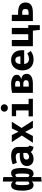

<svg xmlns="http://www.w3.org/2000/svg" viewBox="1913 -2783 1097 4963"><g transform="rotate(-90 2461.5 -301.5)"><path d="M249.7 -777.9 365.6 -765.1V-512.3Q386.7 -539.5 411 -551Q435.4 -562.6 465.1 -562.6Q522.6 -562.6 551.5 -527.4Q580.5 -492.3 590.5 -427.2Q600.5 -362.1 600.5 -271.8Q600.5 -139 566.9 -60.8Q533.3 17.4 453.8 17.4Q425.6 17.4 404.1 5.4Q382.6 -6.7 365.6 -30.3V214.4L249.7 227.2V-29.2Q214.9 17.4 160.5 17.4Q82.1 17.4 48.5 -60.8Q14.9 -139 14.9 -271.8Q14.9 -362.1 27.4 -427.2Q40 -492.3 71.3 -527.4Q102.6 -562.6 158.5 -562.6Q213.8 -562.6 249.7 -513.3ZM205.6 -452.3Q177.4 -452.3 167.7 -411.8Q157.9 -371.3 157.9 -271.8Q157.9 -174.4 167.7 -133.3Q177.4 -92.3 205.6 -92.3Q219 -92.3 228.5 -100.5Q237.9 -108.7 249.7 -123.6V-422.1Q239.5 -437.4 230 -444.9Q220.5 -452.3 205.6 -452.3ZM416.9 -452.3Q401 -452.3 389.7 -444.9Q378.5 -437.4 365.6 -422.1V-123.6Q377.4 -107.7 387.4 -100Q397.4 -92.3 411.3 -92.3Q436.9 -92.3 447.2 -131Q457.4 -169.7 457.4 -271.8Q457.4 -371.3 449.5 -411.8Q441.5 -452.3 416.9 -452.3Z M1145.6 -156.9Q1145.6 -126.2 1154.1 -112.3Q1162.6 -98.5 1181.5 -91.3L1148.2 15.4Q1100 10.8 1066.9 -5.9Q1033.8 -22.6 1014.9 -56.4Q983.6 -19 934.9 -0.8Q886.2 17.4 835.4 17.4Q751.3 17.4 701.3 -30.5Q651.3 -78.5 651.3 -153.8Q651.3 -242.6 720.8 -290.8Q790.3 -339 916.4 -339H989.7V-359.5Q989.7 -443.1 882.1 -443.1Q855.9 -443.1 814.9 -435.6Q773.8 -428.2 732.8 -414.4L695.4 -522.1Q748.2 -542.1 805.4 -552.3Q862.6 -562.6 907.7 -562.6Q1029.2 -562.6 1087.4 -513.1Q1145.6 -463.6 1145.6 -370.3ZM891.3 -98.5Q917.4 -98.5 946.2 -114.1Q974.9 -129.7 989.7 -158.5V-246.7H949.7Q882.1 -246.7 850.3 -225.9Q818.5 -205.1 818.5 -165.1Q818.5 -133.8 837.7 -116.2Q856.9 -98.5 891.3 -98.5Z M1428.7 0H1253.3L1440 -286.2L1270.8 -544.6H1452.3L1539.5 -370.3L1623.6 -544.6H1795.9L1635.9 -292.3L1823.6 0H1640L1532.3 -203.6Z M2152.8 -829.7Q2194.9 -829.7 2221.5 -803.6Q2248.2 -777.4 2248.2 -738.5Q2248.2 -699.5 2221.5 -673.1Q2194.9 -646.7 2152.8 -646.7Q2110.3 -646.7 2083.3 -673.1Q2056.4 -699.5 2056.4 -738.5Q2056.4 -777.4 2083.3 -803.6Q2110.3 -829.7 2152.8 -829.7ZM2250.8 -544.6V-110.8H2389.2V0H1934.4V-110.8H2088.7V-433.8H1939.5V-544.6Z M2767.2 -562.6Q2837.4 -562.6 2892.1 -546.2Q2946.7 -529.7 2977.9 -497.7Q3009.2 -465.6 3009.2 -417.4Q3009.2 -370.8 2978.5 -341.8Q2947.7 -312.8 2895.9 -299.5Q2963.1 -290.3 2998.7 -255.4Q3034.4 -220.5 3034.4 -164.1Q3034.4 -104.6 3000.5 -68.5Q2966.7 -32.3 2910 -16.2Q2853.3 0 2783.6 0H2542.6V-539.5Q2600.5 -549.7 2653.8 -556.2Q2707.2 -562.6 2767.2 -562.6ZM2765.1 -459Q2747.2 -459 2732.3 -458.2Q2717.4 -457.4 2704.6 -454.9V-331.8H2773.3Q2853.3 -331.8 2853.3 -394.9Q2853.3 -459 2765.1 -459ZM2704.6 -106.7H2779Q2870.8 -106.7 2870.8 -176.9Q2870.8 -210.3 2848.7 -228.7Q2826.7 -247.2 2782.6 -247.2H2704.6Z M3289.2 -225.1Q3297.4 -158.5 3332.8 -129.5Q3368.2 -100.5 3420 -100.5Q3457.4 -100.5 3492.3 -112.8Q3527.2 -125.1 3559.5 -145.6L3624.6 -57.4Q3586.2 -24.6 3531.5 -3.6Q3476.9 17.4 3407.2 17.4Q3313.8 17.4 3250.8 -19.7Q3187.7 -56.9 3155.9 -122.1Q3124.1 -187.2 3124.1 -271.8Q3124.1 -352.3 3154.9 -418.2Q3185.6 -484.1 3244.9 -523.3Q3304.1 -562.6 3389.7 -562.6Q3467.7 -562.6 3524.9 -529.2Q3582.1 -495.9 3613.6 -433.3Q3645.1 -370.8 3645.1 -283.1Q3645.1 -269.2 3644.4 -253.3Q3643.6 -237.4 3642.1 -225.1ZM3389.7 -453.8Q3346.2 -453.8 3319.5 -422.6Q3292.8 -391.3 3287.2 -322.6H3487.2Q3486.7 -382.1 3464.1 -417.9Q3441.5 -453.8 3389.7 -453.8Z M4292.8 -119.5V179H4171.3L4150.8 0H3748.7V-544.6H3909.7V-119.5H4059.5V-544.6H4220.5V-119.5Z M4560 -544.6V-382.1H4616.9Q4878.5 -382.1 4878.5 -192.8Q4878.5 -118.5 4844.4 -76.4Q4810.3 -34.4 4751.8 -17.2Q4693.3 0 4620 0H4397.9V-544.6ZM4618.5 -275.4H4560V-111.8H4624.1Q4666.2 -111.8 4688.7 -130Q4711.3 -148.2 4711.3 -195.4Q4711.3 -237.9 4689.2 -256.7Q4667.2 -275.4 4618.5 -275.4Z"/></g></svg>

Font: FiraCode Nerd Font
Style: Bold
Weight: 700
Designer: Carrois Corporate, Edenspiekermann AG, Nikita Prokopov
Foundry: Carrois Corporate, Edenspiekermann AG, Nikita Prokopov
Version: Version 6.002;Nerd Fonts 2.1.0